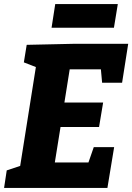

<svg xmlns="http://www.w3.org/2000/svg" viewBox="-26 -922 649 942"><path d="M475 -516 469 -582H316L290 -419H480L460 -299H271L243 -125H408L434 -200H534L501 0H-6L7 -86L73 -108L150 -593L91 -616L105 -702L333 -707H603L573 -516ZM245 -902H552L533 -786H227Z"/></svg>

Font: Bitter Pro ExtraBold
Style: Italic
Weight: 800
Italic angle: -9°
Designer: Sol Matas, and Bitter project Authors
Foundry: Sol Matas
Version: Version 1.010